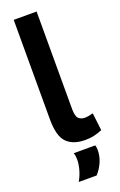

<svg xmlns="http://www.w3.org/2000/svg" viewBox="-180 -787 654 1048"><g transform="rotate(-20 147.5 -263.5)"><path d="M185 -740V-175Q185 -131 199 -118Q213 -105 235 -105Q254 -105 283 -113L295 -11Q275 -2 250 4Q225 10 196 10Q126 10 89 -27Q52 -64 52 -163V-740ZM83 213Q100 183 108.5 152Q117 121 117 93Q117 73 111 56H236Q240 69 240 84Q240 121 225 154.5Q210 188 187 213Z"/></g></svg>

Font: Georama SemiBold
Style: Regular
Weight: 600
Designer: Jean-Baptiste Levee
Foundry: Production Type
Version: Version 1.000